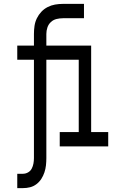

<svg xmlns="http://www.w3.org/2000/svg" viewBox="-20 -755 640 990"><path d="M69 215V141H98Q112 141 124.5 134Q137 127 143.5 114.5Q150 102 152.5 88Q155 74 155 60V-447H69V-520H155V-580Q155 -601 158 -621.5Q161 -642 170 -660.5Q179 -679 193 -694Q207 -709 225.5 -718.5Q244 -728 264 -731.5Q284 -735 305 -735H413V-661H305Q288 -661 271.5 -657Q255 -653 242.5 -641.5Q230 -630 224.5 -613.5Q219 -597 219 -580V-520H366V-447H219V60Q219 79 217 97.5Q215 116 209 134Q203 152 193 167.5Q183 183 168 194.5Q153 206 135 210.5Q117 215 98 215ZM288 0V-74H386V-447H298V-520H450V-74H538V0Z"/></svg>

Font: Nova Nerd Font
Style: Regular
Weight: 400
Designer: Belleve Invis
Foundry: Belleve Invis
Version: Version 24.1.4; ttfautohint (v1.8.4);Nerd Fonts 3.1.1